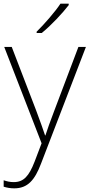

<svg xmlns="http://www.w3.org/2000/svg" viewBox="-23 -786 489 1048"><path d="M352 -758V-766H307C279 -723 218 -653 177 -613V-606H205C257 -648 319 -715 352 -758ZM0 -530 204 -4 166 96C135 176 106 208 52 208C31 208 15 204 -3 198V233C16 239 34 242 55 242C128 242 167 197 201 107L446 -530H405L273 -181C250 -122 235 -77 225 -47H223C213 -78 197 -122 174 -184L41 -530Z"/></svg>

Font: Noto Sans Sinhala ExtraLight
Style: Regular
Weight: 200
Designer: Jelle Bosma - Monotype Design Team
Foundry: Monotype Imaging Inc.
Version: Version 2.006